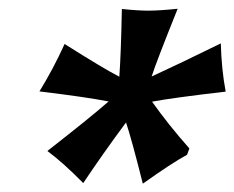

<svg xmlns="http://www.w3.org/2000/svg" viewBox="-20 -746 545 447"><path d="M420.9 -400.4 415.5 -385.7Q380.4 -366.7 312.5 -318.4Q286.1 -423.3 273.4 -460.9Q220.2 -389.2 173.8 -319.8Q126 -368.2 90.3 -394.5Q188 -470.7 232.9 -509.8Q180.7 -520 71.8 -533.2Q104 -585.4 130.4 -643.6Q221.7 -585.9 257.8 -567.4Q261.7 -620.6 263.7 -725.1Q301.3 -721.2 325.7 -721.2Q351.1 -721.2 393.6 -725.6Q344.7 -604 333 -567.9Q397 -597.2 494.1 -645Q495.6 -585 505.4 -532.7Q383.8 -518.6 334 -509.3Q371.6 -456.1 420.9 -400.4Z"/></svg>

Font: Flanker
Style: Bold Italic
Weight: 700
Italic angle: -12°
Designer: Flanker
Version: Version 2.000